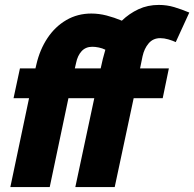

<svg xmlns="http://www.w3.org/2000/svg" viewBox="-20 -760 789 780"><path d="M22 0 98 -361H35L61 -482H124L128 -499Q142 -559 173 -605.5Q204 -652 249.5 -678.5Q295 -705 351 -705Q382 -705 413 -697Q444 -689 475 -676Q505 -705 542.5 -722.5Q580 -740 625 -740Q658 -740 688 -731Q718 -722 749 -709L694 -589Q681 -595 664 -600Q647 -605 631 -605Q602 -605 584 -584Q566 -563 559 -531L549 -482H666L641 -361H523L446 0H286L363 -361H258L182 0ZM284 -482H389Q397 -521 408 -558Q396 -564 381.5 -567Q367 -570 355 -570Q328 -570 311.5 -552Q295 -534 289 -504Z"/></svg>

Font: Raleway ExtraBold
Style: Italic
Weight: 800
Italic angle: -12°
Designer: Matt McInerney, Pablo Impallari, Rodrigo Fuenzalida
Foundry: Matt McInerney, Pablo Impallari, Rodrigo Fuenzalida
Version: Version 4.026